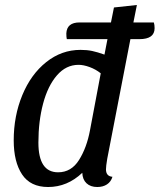

<svg xmlns="http://www.w3.org/2000/svg" viewBox="-20 -730 640 770"><path d="M600 -617Q600 -573 539 -573H503L410 -93Q405 -63 405 -51Q405 -23 431 -21Q425 -1 409 9.5Q393 20 370 20Q343 20 327 5Q311 -10 310 -37Q250 20 173 20Q102 20 68.5 -30.5Q35 -81 35 -167Q35 -265 69.5 -348.5Q104 -432 165.5 -481Q227 -530 303 -530Q329 -530 350 -525.5Q371 -521 399 -511L411 -573H248Q246 -580 246 -596Q248 -640 299 -640H425L437 -700L529 -710L515 -640H597Q600 -630 600 -617ZM384 -436Q364 -452 339.5 -461Q315 -470 295 -470Q245 -470 208.5 -428Q172 -386 153 -315Q134 -244 134 -158Q134 -39 213 -39Q266 -39 297 -88.5Q328 -138 341 -208Z"/></svg>

Font: Sansita Light Italic
Style: Regular
Weight: 300
Italic angle: -11°
Designer: Pablo Cosgaya
Foundry: Omnibus-Type
Version: Version 1.006